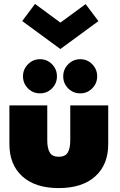

<svg xmlns="http://www.w3.org/2000/svg" viewBox="-20 -949 613 981"><path d="M93.5 -841.5 159 -929 288.5 -833.5 417.5 -928 483 -841 288.5 -698.5ZM184.5 -472Q148 -472 122.8 -497.5Q97.5 -523 97.5 -559Q97.5 -595 123 -620.8Q148.5 -646.5 184.5 -646.5Q220.5 -646.5 245.8 -620.8Q271 -595 271 -559Q271 -523 245.8 -497.5Q220.5 -472 184.5 -472ZM390 -472Q353.5 -472 328.2 -497.5Q303 -523 303 -559Q303 -595 328.5 -620.8Q354 -646.5 390 -646.5Q426 -646.5 451.2 -620.8Q476.5 -595 476.5 -559Q476.5 -523 451.2 -497.5Q426 -472 390 -472ZM221.5 -232Q221.5 -191 234.5 -169.5Q247.5 -148 280 -148Q313 -148 326 -169.2Q339 -190.5 339 -232V-410.5H533V-213Q533 -107.5 466.5 -47.8Q400 12 280 12Q160.5 12 94.2 -47.8Q28 -107.5 28 -213V-410.5H221.5Z"/></svg>

Font: League Spartan Black
Style: Regular
Weight: 900
Foundry: The League of Moveable Type
Version: Version 2.002